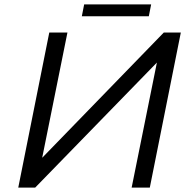

<svg xmlns="http://www.w3.org/2000/svg" viewBox="-20 -847 864 867"><path d="M139 0H62.5L202.5 -700H284.5L170.5 -134.5L719.5 -700H796.5L656.5 0H574.5L688.5 -564.5ZM349.5 -773.5 360 -827H662.5L652 -773.5Z"/></svg>

Font: Argentum Sans Light
Style: Italic
Weight: 300
Italic angle: -11.3°
Designer: Julieta Ulanovsky (font), Owen Earl (portions from Jones font), Cristiano Sobral (main changes and remaster)
Foundry: Julieta Ulanovsky (font), Owen Earl (portions from Jones font), Cristiano Sobral (main changes and remaster)
Version: Version 3.127